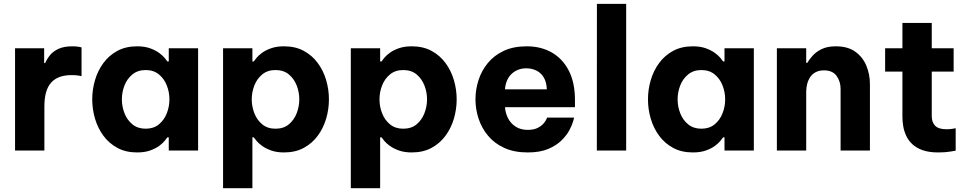

<svg xmlns="http://www.w3.org/2000/svg" viewBox="-20 -780 5016 995"><path d="M210 0H58V-530H208.8V-453.2H214Q223.2 -474.4 239.4 -494.3Q255.6 -514.2 283.6 -527.1Q311.6 -540 355.2 -540Q376.4 -540 389.5 -537.3Q402.6 -534.6 402.6 -534.6V-385.4Q402.6 -385.4 388.3 -388.1Q374 -390.8 351 -390.8Q315.8 -390.8 289.4 -381.3Q263 -371.8 245.1 -351.9Q227.2 -332 218.6 -301.1Q210 -270.2 210 -227Z M690.8 -540Q729.4 -540 757.4 -529.9Q785.4 -519.8 804.1 -506.2Q822.8 -492.6 833.3 -479.9Q843.8 -467.2 847.4 -461.6H854.6V-530H1006.6V0H854.6V-68.4H847.4Q843.8 -62.8 833.3 -49.9Q822.8 -37 804.1 -23.4Q785.4 -9.8 757.4 0.1Q729.4 10 690.8 10Q632 10 588.5 -13.5Q545 -37 515.9 -76.5Q486.8 -116 472.4 -165Q458 -214 458 -265Q458 -316 472.4 -365Q486.8 -414 515.9 -453.5Q545 -493 588.5 -516.5Q632 -540 690.8 -540ZM735 -417Q694 -417 666.4 -394.5Q638.8 -372 625.2 -337.3Q611.6 -302.6 611.6 -265Q611.6 -227.8 625.2 -192.9Q638.8 -158 666.4 -135.5Q694 -113 735 -113Q776 -113 803.4 -135.5Q830.8 -158 844.4 -192.9Q858 -227.8 858 -265Q858 -302.6 844.4 -337.3Q830.8 -372 803.4 -394.5Q776 -417 735 -417Z M1288 195.4H1136V-530H1288V-461.6H1295.2Q1298.8 -467.2 1309.3 -480.1Q1319.8 -493 1338.5 -506.6Q1357.2 -520.2 1385.4 -530.1Q1413.6 -540 1451.8 -540Q1510.6 -540 1554.1 -516.5Q1597.6 -493 1626.7 -453.5Q1655.8 -414 1670.2 -365Q1684.6 -316 1684.6 -265Q1684.6 -214 1670.2 -165Q1655.8 -116 1626.7 -76.5Q1597.6 -37 1554.1 -13.5Q1510.6 10 1451.8 10Q1413.6 10 1385.4 -0.1Q1357.2 -10.2 1338.5 -23.8Q1319.8 -37.4 1309.3 -50.1Q1298.8 -62.8 1295.2 -68.4H1288ZM1284.6 -265Q1284.6 -227.8 1298.2 -192.9Q1311.8 -158 1339.2 -135.5Q1366.6 -113 1407.6 -113Q1449.6 -113 1476.7 -135.5Q1503.8 -158 1517.4 -192.9Q1531 -227.8 1531 -265Q1531 -302.6 1517.4 -337.3Q1503.8 -372 1476.7 -394.5Q1449.6 -417 1407.6 -417Q1366.6 -417 1339.2 -394.5Q1311.8 -372 1298.2 -337.3Q1284.6 -302.6 1284.6 -265Z M1950 195.4H1798V-530H1950V-461.6H1957.2Q1960.8 -467.2 1971.3 -480.1Q1981.8 -493 2000.5 -506.6Q2019.2 -520.2 2047.4 -530.1Q2075.6 -540 2113.8 -540Q2172.6 -540 2216.1 -516.5Q2259.6 -493 2288.7 -453.5Q2317.8 -414 2332.2 -365Q2346.6 -316 2346.6 -265Q2346.6 -214 2332.2 -165Q2317.8 -116 2288.7 -76.5Q2259.6 -37 2216.1 -13.5Q2172.6 10 2113.8 10Q2075.6 10 2047.4 -0.1Q2019.2 -10.2 2000.5 -23.8Q1981.8 -37.4 1971.3 -50.1Q1960.8 -62.8 1957.2 -68.4H1950ZM1946.6 -265Q1946.6 -227.8 1960.2 -192.9Q1973.8 -158 2001.2 -135.5Q2028.6 -113 2069.6 -113Q2111.6 -113 2138.7 -135.5Q2165.8 -158 2179.4 -192.9Q2193 -227.8 2193 -265Q2193 -302.6 2179.4 -337.3Q2165.8 -372 2138.7 -394.5Q2111.6 -417 2069.6 -417Q2028.6 -417 2001.2 -394.5Q1973.8 -372 1960.2 -337.3Q1946.6 -302.6 1946.6 -265Z M2714.8 10Q2645 10 2593.9 -13.2Q2542.8 -36.4 2509.6 -76.1Q2476.4 -115.8 2460.2 -164.9Q2444 -214 2444 -265.6Q2444 -315.6 2459.7 -364.6Q2475.4 -413.6 2508 -453.3Q2540.6 -493 2590.7 -516.5Q2640.8 -540 2709.6 -540Q2783.6 -540 2839.8 -507.8Q2896 -475.6 2927.8 -413.7Q2959.6 -351.8 2959.6 -261.6V-224.6H2597Q2599.4 -192.8 2613.4 -166.1Q2627.4 -139.4 2653 -123.2Q2678.6 -107 2714.8 -107Q2745.6 -107 2765.1 -116.6Q2784.6 -126.2 2795.7 -138.8Q2806.8 -151.4 2811.1 -161Q2815.4 -170.6 2815.4 -170.6H2955.4Q2955.4 -170.6 2950.4 -152.2Q2945.4 -133.8 2931.8 -107.3Q2918.2 -80.8 2891.4 -53.8Q2864.6 -26.8 2821.7 -8.4Q2778.8 10 2714.8 10ZM2596.8 -317.2H2813.8Q2812.4 -354.2 2798.1 -378.3Q2783.8 -402.4 2760 -414.2Q2736.2 -426 2707.2 -426Q2662.8 -426 2632.1 -397.8Q2601.4 -369.6 2596.8 -317.2Z M3225 0H3073L3073.4 -760H3225Z M3570.8 -540Q3609.4 -540 3637.4 -529.9Q3665.4 -519.8 3684.1 -506.2Q3702.8 -492.6 3713.3 -479.9Q3723.8 -467.2 3727.4 -461.6H3734.6V-530H3886.6V0H3734.6V-68.4H3727.4Q3723.8 -62.8 3713.3 -49.9Q3702.8 -37 3684.1 -23.4Q3665.4 -9.8 3637.4 0.1Q3609.4 10 3570.8 10Q3512 10 3468.5 -13.5Q3425 -37 3395.9 -76.5Q3366.8 -116 3352.4 -165Q3338 -214 3338 -265Q3338 -316 3352.4 -365Q3366.8 -414 3395.9 -453.5Q3425 -493 3468.5 -516.5Q3512 -540 3570.8 -540ZM3615 -417Q3574 -417 3546.4 -394.5Q3518.8 -372 3505.2 -337.3Q3491.6 -302.6 3491.6 -265Q3491.6 -227.8 3505.2 -192.9Q3518.8 -158 3546.4 -135.5Q3574 -113 3615 -113Q3656 -113 3683.4 -135.5Q3710.8 -158 3724.4 -192.9Q3738 -227.8 3738 -265Q3738 -302.6 3724.4 -337.3Q3710.8 -372 3683.4 -394.5Q3656 -417 3615 -417Z M4158 0H4006V-530H4158V-454.2H4163.4Q4172.8 -469.8 4189.9 -489.9Q4207 -510 4236.8 -525Q4266.6 -540 4311.8 -540Q4374 -540 4412.9 -511.7Q4451.8 -483.4 4470 -438.7Q4488.2 -394 4488.2 -344.6V0H4336.2V-319.4Q4336.2 -358 4315.4 -386.7Q4294.6 -415.4 4250 -415.4Q4225 -415.4 4207.3 -406Q4189.6 -396.6 4178.9 -380.7Q4168.2 -364.8 4163.1 -345.3Q4158 -325.8 4158 -305Z M4842.6 10Q4793.4 10 4760.2 -2.1Q4727 -14.2 4706.4 -34.3Q4685.8 -54.4 4675 -79Q4664.2 -103.6 4660.4 -128.3Q4656.6 -153 4656.6 -174.6V-661.2H4808.6V-178.8Q4808.6 -146 4826.4 -128.1Q4844.2 -110.2 4885 -110.2Q4903.4 -110.2 4918 -112.9Q4932.6 -115.6 4932.6 -115.6V0.8Q4932.6 0.8 4905.7 5.4Q4878.8 10 4842.6 10ZM4922 -408.8H4567V-530H4922Z"/></svg>

Font: Be Vietnam Pro Variable Thin
Style: Regular
Weight: 100
Designer: Lam Bao, Tony Le, Vietanh Nguyen
Foundry: Yellow Type Foundry
Version: Version 1.002